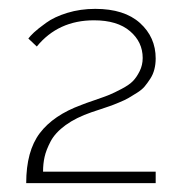

<svg xmlns="http://www.w3.org/2000/svg" viewBox="-20 -831 415 433"><path d="M39.1 -418Q39.1 -490.2 69.8 -530.8Q100.6 -571.3 163.1 -594.2Q171.4 -597.7 193.6 -605.2Q215.8 -612.8 226.6 -617.2Q237.3 -621.6 254.4 -630.6Q271.5 -639.6 279.8 -648.2Q288.1 -656.7 294.9 -670.4Q301.8 -684.1 301.8 -700.2Q301.8 -736.3 273.2 -760.7Q244.6 -785.2 191.9 -785.2Q111.3 -785.2 63 -726.1L43.9 -744.1Q47.9 -749.5 56.6 -757.8Q65.4 -766.1 84 -779.5Q102.5 -793 131.8 -802Q161.1 -811 194.8 -811Q260.3 -811 295.7 -779.1Q331.1 -747.1 331.1 -699.2Q331.1 -686 328.1 -674.6Q325.2 -663.1 318.8 -653.3Q312.5 -643.6 306.2 -636Q299.8 -628.4 288.8 -621.6Q277.8 -614.7 270 -610.1Q262.2 -605.5 248.5 -599.9Q234.9 -594.2 227.8 -591.8Q220.7 -589.4 206.3 -584.5Q191.9 -579.6 187 -578.1Q151.4 -565.9 127.9 -548.8Q104.5 -531.7 94.2 -512.2Q84 -492.7 80.6 -477.3Q77.1 -461.9 77.1 -443.8H331.1V-418Z"/></svg>

Font: Rawline ExtraLight
Style: Regular
Weight: 275
Designer: Matt McInerney, Pablo Impallari, Rodrigo Fuenzalida
Foundry: Matt McInerney, Pablo Impallari, Rodrigo Fuenzalida
Version: Version 4.020;PS 004.020;hotconv 1.0.88;makeotf.lib2.5.64775